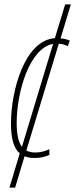

<svg xmlns="http://www.w3.org/2000/svg" viewBox="-20 -710 343 875"><path d="M139 10C167 10 189 3 205 -4V-30C186 -21 164 -15 141 -15C125 -15 112 -18 100 -24L248 -511C263 -510 276 -506 289 -500L298 -525C287 -530 272 -534 256 -535L303 -690H277L230 -536C94 -527 30 -300 30 -147C30 -77 43 -34 70 -11L23 145H49L92 2C106 8 121 10 139 10ZM56 -149C56 -294 116 -492 222 -510L80 -41C64 -62 56 -97 56 -149Z"/></svg>

Font: Noto Sans ExtraCondensed Thin
Style: Italic
Weight: 100
Width: 2
Italic angle: -12°
Designer: Monotype Design Team
Foundry: Monotype Imaging Inc.
Version: Version 2.013